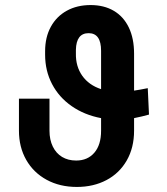

<svg xmlns="http://www.w3.org/2000/svg" viewBox="-20 -737 669 767"><path d="M515.6 -265.1V-214.8Q515.6 -147 486.3 -95.9Q457 -44.9 405.3 -17.6Q353.5 9.8 287.1 9.8Q218.8 9.8 166.3 -18.8Q113.8 -47.4 84.7 -98.4Q55.7 -149.4 55.7 -214.8V-342.8H177.7V-214.8Q177.7 -178.7 190.9 -151.6Q204.1 -124.5 228 -110.1Q252 -95.7 284.2 -95.7Q330.1 -95.7 356.9 -127Q383.8 -158.2 383.8 -214.8V-265.1Q316.9 -277.8 266.4 -313Q215.8 -348.1 188 -401.1Q160.2 -454.1 160.2 -518.6V-532.2Q160.2 -588.4 183.1 -630.1Q206.1 -671.9 247.1 -694.3Q288.1 -716.8 341.8 -716.8Q395.5 -716.8 434.6 -693.8Q473.6 -670.9 494.6 -627.2Q515.6 -583.5 515.6 -522.5V-375Q539.1 -378.4 570.3 -384.8L575.2 -279.3Q547.9 -271.5 515.6 -265.1ZM383.8 -380.9V-534.2Q383.8 -604.5 334 -604.5Q284.7 -604.5 283.2 -538.1V-523.4Q282.2 -471.7 308.6 -434.3Q335 -397 383.8 -380.9Z"/></svg>

Font: Pretendard JP SemiBold
Style: Regular
Weight: 600
Designer: Base glyphs from Inter by Rasmus Andersson; Hangeul glyphs from Noto Sans CJK(Source Han Sans) by Jang Soo-young and Kan
Foundry: Kil Hyung-jin
Version: Version 1.309